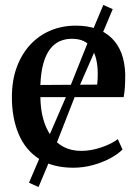

<svg xmlns="http://www.w3.org/2000/svg" viewBox="-20 -666 555 775"><path d="M276 11Q192.5 11 137.2 -25Q82 -61 55 -125.5Q28 -190 28 -274Q28 -340.5 47.2 -393.5Q66.5 -446.5 101.2 -484.5Q136 -522.5 183.2 -542.5Q230.5 -562.5 286 -562.5Q379.5 -562.5 431.2 -511.8Q483 -461 485.5 -365.5Q485.5 -335 484 -312.8Q482.5 -290.5 479 -274H143Q143.5 -226.5 154.2 -186.8Q165 -147 185.8 -118Q206.5 -89 237 -73Q267.5 -57 308 -57Q349 -57 391 -71.8Q433 -86.5 455.5 -104.5L474.5 -62.5Q457 -44.5 425.8 -27.5Q394.5 -10.5 355.5 0.2Q316.5 11 276 11ZM143 -323 372 -324.5Q373.5 -334 374 -346.2Q374.5 -358.5 374.5 -368.5Q374.5 -431.5 350.8 -470.5Q327 -509.5 270 -509.5Q243.5 -509.5 221 -499.5Q198.5 -489.5 181.8 -467.5Q165 -445.5 155 -410Q145 -374.5 143 -323ZM135.5 89 97 71.5 154 -61.5 250 -283.5 351.5 -537.5 397 -646 435 -629 389.5 -521 281 -273.5 192 -45.5Z"/></svg>

Font: Merriweather 36pt Medium
Style: Regular
Weight: 500
Version: Version 2.100